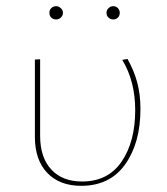

<svg xmlns="http://www.w3.org/2000/svg" viewBox="-20 -599 542 622"><path d="M140 -558Q140 -567 146.5 -573Q153 -579 162 -579Q170 -579 177 -572.5Q184 -566 184 -558Q184 -549 177.5 -542.5Q171 -536 162 -536Q152 -536 146 -542Q140 -548 140 -558ZM325 -558Q325 -566 331.5 -572.5Q338 -579 347 -579Q356 -579 362 -572.5Q368 -566 368 -558Q368 -548 362 -542Q356 -536 347 -536Q338 -536 331.5 -542Q325 -548 325 -558ZM93 -156V-406L110 -407V-159Q110 -89 146 -50Q182 -11 246 -11Q330 -11 374 -75.5Q418 -140 418 -242Q418 -336 376 -405L393 -408Q414 -371 424.5 -332Q435 -293 435 -246Q435 -136 385.5 -66.5Q336 3 243 3Q173 3 133 -39Q93 -81 93 -156Z"/></svg>

Font: Ysabeau Infant Thin
Style: Regular
Weight: 200
Designer: Christian Thalmann (Catharsis Fonts)
Version: Version 0.003